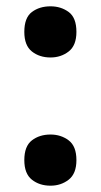

<svg xmlns="http://www.w3.org/2000/svg" viewBox="-20 -575 319 608"><path d="M57 -474Q57 -519 81 -537Q105 -555 140 -555Q173 -555 197.5 -537Q222 -519 222 -474Q222 -431 197.5 -412Q173 -393 140 -393Q105 -393 81 -412Q57 -431 57 -474ZM57 -68Q57 -112 81 -130.5Q105 -149 140 -149Q173 -149 197.5 -130.5Q222 -112 222 -68Q222 -25 197.5 -6Q173 13 140 13Q105 13 81 -6Q57 -25 57 -68Z"/></svg>

Font: Noto Sans Thai Looped UI
Style: Bold
Weight: 700
Designer: Cadson Demak Team
Foundry: Cadson Demak Co., Ltd.
Version: Version 1.000; ttfautohint (v1.8.4.7-5d5b)